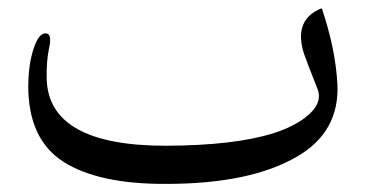

<svg xmlns="http://www.w3.org/2000/svg" viewBox="-20 -433 901 474"><path d="M385.3 21C527.8 21.5 638.2 -1.5 715.8 -47.9C784.2 -88.4 816.4 -147.5 813 -224.1C810.1 -282.2 797.4 -344.7 774.4 -412.6L766.1 -409.2C725.1 -389.2 713.4 -352.5 731 -298.8C734.4 -289.1 745.1 -260.7 763.7 -213.9C773.4 -189.5 763.7 -166 733.9 -143.1C714.4 -127.9 688 -114.7 654.8 -104C590.8 -84 502.9 -73.7 391.1 -73.2C196.3 -72.8 97.7 -128.4 95.2 -239.3C94.7 -268.1 96.7 -293 101.1 -314C106.4 -336.9 104 -349.1 94.2 -350.6C84.5 -351.6 76.2 -344.2 68.8 -328.1C56.6 -300.3 50.3 -265.1 49.8 -222.7C49.3 -134.3 78.1 -70.8 137.2 -33.2C194.3 2.9 277.3 21 385.3 21Z"/></svg>

Font: Gandom
Style: Regular
Weight: 400
Foundry: DejaVu fonts team - Redesigned by Saber Rastikerdar - Based on Samim Font
Version: Version 0.8